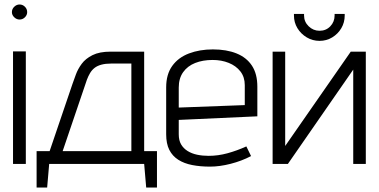

<svg xmlns="http://www.w3.org/2000/svg" viewBox="-20 -730 1687 855"><path d="M38 0H95V-501H38ZM67 -710Q54 -710 43.5 -700Q33 -690 33 -676Q33 -663 43.5 -653Q54 -643 67 -643Q81 -643 91 -653Q101 -663 101 -676Q101 -690 91 -700Q81 -710 67 -710Z M622 -57V-500H472Q423 -500 392 -484.5Q361 -469 344 -446Q327 -423 318 -398.5Q309 -374 303 -357L201 -57H143V105H190L199 0H622L631 105H679V-57ZM259 -57 367 -375Q373 -391 381 -404.5Q389 -418 401 -427.5Q413 -437 431.5 -442Q450 -447 475 -447H565V-57Z M776 -132V-196L1126 -212V-344Q1126 -401 1102 -437.5Q1078 -474 1033.5 -492Q989 -510 928 -510Q869 -510 821.5 -492Q774 -474 747 -436.5Q720 -399 720 -341V-132Q720 -90 734 -62.5Q748 -35 774 -18.5Q800 -2 836 5Q872 12 915 12Q958 12 1007 -0.5Q1056 -13 1098 -35L1077 -78Q1035 -59 993 -47.5Q951 -36 909 -36Q882 -36 858 -41Q834 -46 815.5 -57.5Q797 -69 786.5 -87Q776 -105 776 -132ZM1070 -351V-262L776 -251V-340Q776 -381 795.5 -408.5Q815 -436 849 -449.5Q883 -463 927 -463Q966 -463 998.5 -450Q1031 -437 1050.5 -412Q1070 -387 1070 -351Z M1515 -668H1470V-661Q1470 -633 1451 -613Q1432 -593 1403 -593Q1375 -593 1354.5 -613Q1334 -633 1334 -661V-668H1289V-661Q1289 -630 1304.5 -604.5Q1320 -579 1346 -563.5Q1372 -548 1403 -548Q1434 -548 1459.5 -563.5Q1485 -579 1500 -604.5Q1515 -630 1515 -661ZM1250 -500H1194V0H1262L1553 -420V0H1609V-500H1542L1250 -80Z"/></svg>

Font: AdventPro_ExpandedRegular
Style: ExpandedRegular
Weight: 400
Width: 7
Designer: VivaRado, Andreas Kalpakidis
Foundry: VivaRado, Andreas Kalpakidis
Version: Version 3.000